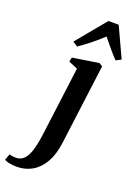

<svg xmlns="http://www.w3.org/2000/svg" viewBox="-319 -891 868 1222"><g transform="rotate(20 115.5 -280.0)"><path d="M183 14Q172.5 95 141.5 148.5Q110.5 202 64 228.8Q17.5 255.5 -39.5 255.5Q-66 255.5 -89 251Q-112 246.5 -123.5 238.5L-108.5 196.5Q-100.5 199.5 -88.5 201.5Q-76.5 203.5 -66.5 203.5Q-38 203.5 -18.8 188.8Q0.5 174 13.5 146.2Q26.5 118.5 35 79Q43.5 39.5 49.5 -9.5L108 -462.5L47 -488L53 -517.5L230.5 -545L253.5 -531ZM60.5 -595 27.5 -616.5 192.5 -816H262L355.5 -614L320.5 -596Q294 -623.5 267.8 -655.2Q241.5 -687 215 -719Q181 -687 141.5 -655.2Q102 -623.5 60.5 -595Z"/></g></svg>

Font: Merriweather 72pt
Style: Bold Italic
Weight: 700
Italic angle: -7.8°
Version: Version 2.101